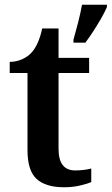

<svg xmlns="http://www.w3.org/2000/svg" viewBox="-20 -780 471 810"><path d="M250 10Q173 10 134.5 -25Q96 -60 96 -147V-472H21V-519Q48 -519 72 -529.5Q96 -540 112 -557Q143 -590 158 -660H227V-536H356V-472H227V-152Q227 -61 297 -61Q315 -61 332 -63Q349 -65 365 -69V-12Q350 -5 318.5 2.5Q287 10 250 10ZM290 -613Q299 -644 309.5 -685Q320 -726 326 -760H431V-750Q422 -729 406.5 -702Q391 -675 373.5 -648Q356 -621 340 -600H290Z"/></svg>

Font: Noto Serif Malayalam SemiBold
Style: Regular
Weight: 600
Designer: Indian type Foundry, Jelle Bosma, Monotype Design Team
Foundry: Monotype Imaging Inc.
Version: Version 2.104; ttfautohint (v1.8.4.7-5d5b)